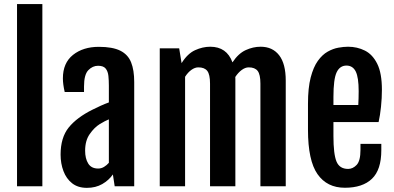

<svg xmlns="http://www.w3.org/2000/svg" viewBox="-20 -908 1921 936"><path d="M63 -888.2H186.5V0H63Z M431.2 -373.5Q449.7 -382.8 471.2 -392.6Q492.7 -402.3 510.7 -408.7V-490.2Q510.7 -515.6 508.5 -537.6Q506.3 -559.6 495.4 -573.5Q484.4 -587.4 458 -587.4Q431.6 -587.4 410.6 -565.9Q389.6 -544.4 389.6 -486.3V-459.5H295.4Q286.6 -497.6 286.6 -525.9Q286.6 -601.1 335.9 -640.4Q385.3 -679.7 461.9 -679.7Q528.8 -679.7 566.4 -660.9Q604 -642.1 619.1 -604.2Q634.3 -566.4 634.3 -508.3V0H539.1L530.3 -57.6Q510.7 -29.3 478.5 -10.7Q446.3 7.8 403.8 7.8Q359.9 7.8 331.5 -14.6Q303.2 -37.1 289.3 -74Q275.4 -110.8 275.4 -154.3Q275.4 -237.3 314.9 -286.4Q354.5 -335.4 431.2 -373.5ZM458.5 -86.4Q474.1 -86.4 487.3 -94.5Q500.5 -102.5 510.7 -114.3V-326.2Q501.5 -322.3 490.7 -316.9Q480 -311.5 465.8 -302.7Q439.9 -286.6 417.5 -254.6Q395 -222.7 395 -173.3Q395 -134.8 410.2 -110.6Q425.3 -86.4 458.5 -86.4Z M758.8 -672.4H853.5L865.2 -600.6V-600.1Q894 -646.5 930.9 -663.3Q967.8 -680.2 1004.9 -680.2Q1085.4 -680.2 1113.3 -604Q1142.1 -647.5 1178 -663.8Q1213.9 -680.2 1250.5 -680.2Q1308.6 -680.2 1340.8 -638.7Q1373 -597.2 1373 -515.1V0H1249.5V-500.5Q1249.5 -544.9 1236.1 -562.3Q1222.7 -579.6 1192.4 -579.6Q1175.8 -579.6 1158.4 -566.9Q1141.1 -554.2 1127 -532.7Q1127.4 -528.3 1127.4 -523.9Q1127.4 -519.5 1127.4 -515.1V0H1003.9V-500.5Q1003.9 -544.9 990.5 -562.3Q977.1 -579.6 946.8 -579.6Q930.2 -579.6 913.1 -567.4Q896 -555.2 882.3 -533.7V0H758.8Z M1481.4 -275.4V-402.3Q1481.4 -479.5 1494.6 -530.3Q1507.8 -581.1 1529.5 -611.3Q1551.3 -641.6 1577.4 -656.2Q1603.5 -670.9 1629.4 -675.5Q1655.3 -680.2 1676.8 -680.2Q1721.2 -680.2 1758.8 -661.4Q1796.4 -642.6 1819.1 -596.9Q1841.8 -551.3 1841.8 -470.2Q1841.8 -429.7 1837.4 -387.5Q1833 -345.2 1825.7 -313H1605.5V-244.6Q1605.5 -156.7 1620.4 -120.6Q1635.3 -84.5 1677.2 -84.5Q1700.2 -84.5 1718.8 -104.2Q1737.3 -124 1737.3 -177.2V-206.5H1838.9V-175.8Q1838.9 -80.1 1793.2 -36.4Q1747.6 7.3 1661.1 7.3Q1574.2 7.3 1527.8 -59.1Q1481.4 -125.5 1481.4 -275.4ZM1726.6 -396Q1727.5 -406.7 1728 -428.5Q1728.5 -450.2 1728.5 -463.4Q1728.5 -530.3 1714.4 -559.1Q1700.2 -587.9 1669.4 -588.4Q1636.7 -588.4 1621.1 -555.4Q1605.5 -522.5 1605.5 -435.5V-396Z"/></svg>

Font: Fjalla One
Style: Regular
Weight: 400
Designer: Irina Smirnova, Eben Sorkin
Foundry: Sorkin Type
Version: Version 1.002; ttfautohint (v1.8.4.7-5d5b);gftools[0.9.25]